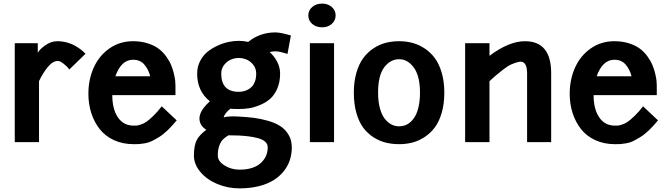

<svg xmlns="http://www.w3.org/2000/svg" viewBox="-20 -790 3732 1067"><path d="M62 -549.8H189.9V-496.1Q199.2 -515.6 231.7 -538.3Q264.2 -561 298.8 -561Q325.7 -561 351.8 -554Q377.9 -546.9 395.8 -536.6Q413.6 -526.4 427.5 -515.9Q441.4 -505.4 448.2 -498L455.1 -491.2L365.2 -403.8Q361.3 -409.2 354.5 -417Q347.7 -424.8 330.6 -438Q313.5 -451.2 301.8 -451.2Q273.4 -451.2 246.1 -418.2Q218.8 -385.3 196.8 -338.9V0H62Z M471.2 -269Q471.2 -348.6 501.2 -415Q531.2 -481.4 588.6 -521.2Q646 -561 719.2 -561Q763.7 -561 800.5 -549.3Q837.4 -537.6 861.3 -519.5Q885.3 -501.5 903.3 -476.6Q921.4 -451.7 930.9 -428.7Q940.4 -405.8 946.3 -381.1Q952.1 -356.4 953.6 -341.6Q955.1 -326.7 955.1 -314.9V-261.2H604Q604 -183.6 635.3 -137.7Q666.5 -91.8 723.1 -91.8Q734.4 -91.8 740.5 -92.3Q746.6 -92.8 763.2 -98.1Q779.8 -103.5 794.4 -113.8Q809.1 -124 832 -146Q855 -168 878.9 -199.2L961.9 -121.1Q936 -89.4 910.9 -65.4Q885.7 -41.5 862.8 -27.6Q839.8 -13.7 822 -5.1Q804.2 3.4 783.9 6.6Q763.7 9.8 753.7 10.5Q743.7 11.2 727.5 11.2Q726.6 11.2 726.1 11.2Q725.6 11.2 724.6 11.2Q723.6 11.2 723.1 11.2Q662.1 11.2 613.3 -11.2Q564.5 -33.7 533.9 -72.8Q503.4 -111.8 487.3 -161.9Q471.2 -211.9 471.2 -269ZM719.2 -458Q653.8 -458 621.1 -366.2H814.9Q804.7 -405.3 781.7 -431.6Q758.8 -458 719.2 -458Z M1209.5 -380.9Q1209.5 -279.8 1306.6 -279.8Q1318.8 -279.8 1331.1 -282.2Q1343.3 -284.7 1356.7 -291.5Q1370.1 -298.3 1380.4 -309.1Q1390.6 -319.8 1397.2 -338.4Q1403.8 -356.9 1403.8 -380.9Q1403.8 -410.2 1386.7 -430.9Q1369.6 -451.7 1348.6 -459.7Q1327.6 -467.8 1306.6 -467.8Q1286.1 -467.8 1265.1 -459.7Q1244.1 -451.7 1226.8 -430.9Q1209.5 -410.2 1209.5 -380.9ZM1088.4 -131.8Q1088.4 -174.8 1146.5 -227.1Q1075.7 -282.7 1075.7 -380.9Q1075.7 -418 1091.3 -449.2Q1106.9 -480.5 1131.8 -501Q1156.7 -521.5 1188 -535.9Q1219.2 -550.3 1249.3 -556.6Q1279.3 -563 1306.6 -563Q1331.1 -563 1359.4 -557.1Q1424.3 -609.9 1510.7 -609.9Q1538.6 -609.9 1596.7 -592.8L1577.6 -490.2Q1532.7 -504.9 1510.7 -504.9Q1501 -504.9 1478.5 -501Q1504.4 -477.5 1520.5 -446.5Q1536.6 -415.5 1536.6 -380.9Q1536.6 -334 1520.8 -297.6Q1504.9 -261.2 1481 -240.5Q1457 -219.7 1424.8 -206.3Q1392.6 -192.9 1364.3 -188.5Q1335.9 -184.1 1306.6 -184.1Q1274.9 -184.1 1259.8 -186Q1225.1 -156.7 1223.6 -137.2Q1227.1 -140.1 1247.8 -142.1Q1268.6 -144 1287.6 -143.1Q1290.5 -143.1 1298.6 -142.6Q1306.6 -142.1 1308.6 -142.1Q1355 -139.6 1391.6 -135Q1428.2 -130.4 1469.2 -118.7Q1510.3 -106.9 1537.8 -89.1Q1565.4 -71.3 1583.5 -41.3Q1601.6 -11.2 1601.6 28.8Q1601.6 66.4 1590.6 99.9Q1579.6 133.3 1556.4 162.1Q1533.2 190.9 1499.5 211.9Q1465.8 232.9 1417.5 244.9Q1369.1 256.8 1310.5 256.8Q1245.1 256.8 1186.8 232.2Q1128.4 207.5 1093 165Q1057.6 122.6 1057.6 74.2Q1058.1 17.1 1073.5 -12Q1088.9 -41 1126.5 -68.8Q1088.4 -92.8 1088.4 -131.8ZM1310.5 152.8Q1387.2 152.8 1427.5 117.4Q1467.8 82 1467.8 28.8Q1467.8 10.3 1453.4 -2.7Q1439 -15.6 1412.6 -22.5Q1386.2 -29.3 1361.8 -32.2Q1337.4 -35.2 1304.7 -37.1Q1282.7 -37.1 1268.1 -37.6Q1253.4 -38.1 1249.5 -38.1Q1230 -25.9 1218.8 -14.9Q1207.5 -3.9 1199 18.8Q1190.4 41.5 1190.4 74.2Q1190.4 106.4 1228 129.6Q1265.6 152.8 1310.5 152.8Z M1702.1 -549.8H1836.4V0H1702.1ZM1770 -770Q1802.2 -770 1823.7 -751.2Q1845.2 -732.4 1845.2 -704.1Q1845.2 -675.8 1823.7 -657Q1802.2 -638.2 1770 -638.2Q1736.8 -638.2 1715.1 -657Q1693.4 -675.8 1693.4 -704.1Q1693.4 -732.4 1715.1 -751.2Q1736.8 -770 1770 -770Z M1946.3 -274.9Q1946.3 -335.9 1960.4 -385Q1974.6 -434.1 1998.3 -466.6Q2022 -499 2054.7 -520.8Q2087.4 -542.5 2123 -551.8Q2158.7 -561 2198.2 -561Q2237.3 -561 2272.7 -551.5Q2308.1 -542 2340.8 -520.3Q2373.5 -498.5 2397.2 -466.1Q2420.9 -433.6 2435.1 -384.5Q2449.2 -335.4 2449.2 -274.9Q2449.2 -213.4 2435.1 -164.3Q2420.9 -115.2 2397.2 -83Q2373.5 -50.8 2340.8 -29.1Q2308.1 -7.3 2272.7 2Q2237.3 11.2 2198.2 11.2Q2158.7 11.2 2123.3 2.4Q2087.9 -6.3 2054.9 -27.6Q2022 -48.8 1998.3 -80.8Q1974.6 -112.8 1960.4 -162.6Q1946.3 -212.4 1946.3 -274.9ZM2314 -274.9Q2314 -367.2 2280 -414.1Q2246.1 -460.9 2198.2 -460.9Q2148.9 -460.9 2115 -415.5Q2081.1 -370.1 2081.1 -274.9Q2081.1 -226.6 2091.1 -189.2Q2101.1 -151.9 2117.9 -130.4Q2134.8 -108.9 2155 -98.4Q2175.3 -87.9 2198.2 -87.9Q2215.8 -87.9 2232.2 -94Q2248.5 -100.1 2263.7 -114.3Q2278.8 -128.4 2289.8 -149.4Q2300.8 -170.4 2307.4 -202.6Q2314 -234.9 2314 -274.9Z M2700.2 0H2564.9V-549.8H2700.2V-480Q2809.1 -561 2897 -561Q3043 -561 3043 -383.8V0H2909.2V-383.8Q2909.2 -419.4 2897.2 -435.3Q2885.3 -451.2 2863.5 -446.3Q2841.8 -441.4 2820.8 -431.9Q2799.8 -422.4 2772 -400.1Q2744.1 -377.9 2730.7 -366.5Q2717.3 -355 2700.2 -338.9Z M3146 -269Q3146 -348.6 3176 -415Q3206.1 -481.4 3263.4 -521.2Q3320.8 -561 3394 -561Q3438.5 -561 3475.3 -549.3Q3512.2 -537.6 3536.1 -519.5Q3560.1 -501.5 3578.1 -476.6Q3596.2 -451.7 3605.7 -428.7Q3615.2 -405.8 3621.1 -381.1Q3627 -356.4 3628.4 -341.6Q3629.9 -326.7 3629.9 -314.9V-261.2H3278.8Q3278.8 -183.6 3310.1 -137.7Q3341.3 -91.8 3397.9 -91.8Q3409.2 -91.8 3415.3 -92.3Q3421.4 -92.8 3438 -98.1Q3454.6 -103.5 3469.2 -113.8Q3483.9 -124 3506.8 -146Q3529.8 -168 3553.7 -199.2L3636.7 -121.1Q3610.8 -89.4 3585.7 -65.4Q3560.5 -41.5 3537.6 -27.6Q3514.6 -13.7 3496.8 -5.1Q3479 3.4 3458.7 6.6Q3438.5 9.8 3428.5 10.5Q3418.5 11.2 3402.3 11.2Q3401.4 11.2 3400.9 11.2Q3400.4 11.2 3399.4 11.2Q3398.4 11.2 3397.9 11.2Q3336.9 11.2 3288.1 -11.2Q3239.3 -33.7 3208.7 -72.8Q3178.2 -111.8 3162.1 -161.9Q3146 -211.9 3146 -269ZM3394 -458Q3328.6 -458 3295.9 -366.2H3489.7Q3479.5 -405.3 3456.5 -431.6Q3433.6 -458 3394 -458Z"/></svg>

Font: Junction Bold
Style: Bold
Weight: 700
Designer: Caroline Hadilaksono
Foundry: Caroline Hadilaksono
Version: Version 001.001